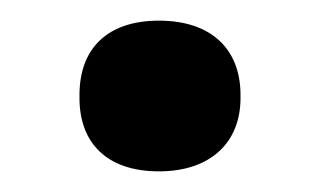

<svg xmlns="http://www.w3.org/2000/svg" viewBox="-20 -157 309 186"><path d="M57 -65V-62C57 -19 83 9 134 9C184 9 213 -19 213 -62V-65C213 -110 184 -137 134 -137C84 -137 57 -110 57 -65Z"/></svg>

Font: LT Wave Alt Bold
Style: Regular
Weight: 700
Designer: Daniel Lyons
Version: Version 2.5 (Glyphs App)